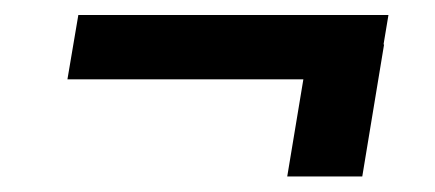

<svg xmlns="http://www.w3.org/2000/svg" viewBox="-20 -413 566 250"><path d="M485.8 -393.5 479.4 -355.1H480.1L451.7 -183.2H354L375 -309.7H67.8L82 -393.5Z"/></svg>

Font: Inter Light  BETA
Style: Italic
Weight: 300
Italic angle: 9.39999°
Designer: Rasmus Andersson
Foundry: rsms
Version: Version 3.011;git-f93a4a705